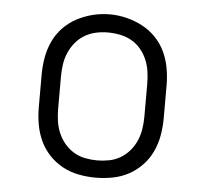

<svg xmlns="http://www.w3.org/2000/svg" viewBox="-44 -588 689 643"><g transform="rotate(5 300.0 -266.5)"><path d="M300 8Q271 8 242.5 2.5Q214 -3 189 -16.5Q164 -30 144 -51Q124 -72 112 -98Q100 -124 95 -152.5Q90 -181 90 -210V-320Q90 -349 95 -377.5Q100 -406 112 -432Q124 -458 144 -479Q164 -500 189.5 -513.5Q215 -527 243 -534Q271 -541 300 -541Q329 -541 357 -534Q385 -527 410.5 -513.5Q436 -500 456 -479Q476 -458 488 -432Q500 -406 505 -377.5Q510 -349 510 -320V-210Q510 -181 505 -152.5Q500 -124 488 -98Q476 -72 456 -51Q436 -30 411 -16.5Q386 -3 357.5 2.5Q329 8 300 8ZM300 -50Q320 -50 340.5 -54Q361 -58 378.5 -68.5Q396 -79 409.5 -95Q423 -111 431 -130Q439 -149 442 -169.5Q445 -190 445 -210V-320Q445 -341 442 -361.5Q439 -382 431 -401Q423 -420 409.5 -436Q396 -452 378 -462Q360 -472 339.5 -476Q319 -480 298 -480Q278 -480 258 -475.5Q238 -471 220.5 -460.5Q203 -450 190 -434Q177 -418 169 -399.5Q161 -381 158 -360.5Q155 -340 155 -320V-210Q155 -190 158 -169.5Q161 -149 169 -130Q177 -111 190.5 -95Q204 -79 221.5 -68.5Q239 -58 259.5 -54Q280 -50 300 -50Z"/></g></svg>

Font: Iosevka Curly Slab LtEx
Style: Regular
Weight: 300
Width: 7
Monospace: yes
Designer: Belleve Invis
Foundry: Belleve Invis
Version: Version 11.1.0; ttfautohint (v1.8.3)